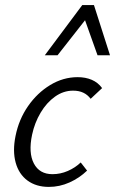

<svg xmlns="http://www.w3.org/2000/svg" viewBox="-20 -726 452 754"><path d="M172 8Q122 8 88 -17Q54 -42 41.5 -87.5Q29 -133 41 -192Q54 -257 90 -309Q126 -361 177 -392Q228 -423 285 -423Q316 -423 340.5 -412.5Q365 -402 381 -380L336 -338Q324 -354 307 -362Q290 -370 267 -370Q229 -370 196 -346.5Q163 -323 139.5 -283.5Q116 -244 106 -197Q91 -126 113 -84Q135 -42 186 -42Q217 -42 246 -54.5Q275 -67 297 -88L322 -56Q292 -27 253 -9.5Q214 8 172 8ZM156 -509 303 -706H349L330 -667L206 -509ZM363 -509 307 -666 303 -706H349L412 -509Z"/></svg>

Font: Ysabeau
Style: Italic
Weight: 400
Italic angle: -12°
Designer: Christian Thalmann (Catharsis Fonts)
Version: Version 2.000;gftools[0.9.27.dev2+g8671c4b]